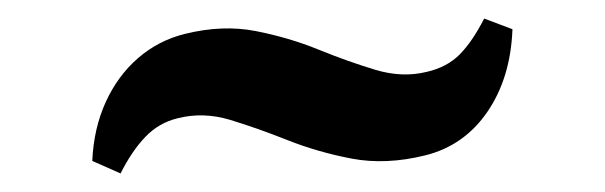

<svg xmlns="http://www.w3.org/2000/svg" viewBox="-20 -406 652 207"><path d="M79.5 -232.5Q81 -267.5 94 -296Q107 -324.5 129 -343.5Q151 -362.5 179.5 -369.5Q220 -379.5 255.8 -372.5Q291.5 -365.5 323.5 -352.5Q355.5 -339.5 384.5 -330.8Q413.5 -322 440 -328.5Q462 -333.5 475.8 -347.5Q489.5 -361.5 502 -386L532.5 -374.5Q530.5 -322 505.5 -285.5Q480.5 -249 438.5 -238.5Q396 -228 359.2 -235Q322.5 -242 289.8 -255Q257 -268 228 -276.8Q199 -285.5 171.5 -278.5Q151 -273.5 136.5 -258.2Q122 -243 110 -219Z"/></svg>

Font: Merriweather 120pt ExtraBold
Style: Regular
Weight: 800
Version: Version 2.100